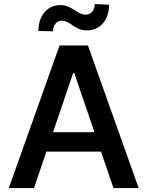

<svg xmlns="http://www.w3.org/2000/svg" viewBox="-20 -959 752 979"><path d="M153.4 0 216.6 -186.1H495L558.6 0H687.1L428.3 -727.3H283.7L24.9 0ZM175.8 -801.1 250.4 -799.4C250.4 -831 268.5 -853.3 294.4 -853.3C343 -853.3 356.5 -803.6 424.4 -804C487.2 -804.3 535.9 -852.6 536.2 -934.7L463.1 -938.6C462.7 -907.3 444.6 -884.2 417.6 -884.2C371.8 -883.9 347.3 -933.6 287.6 -933.2C224.8 -933.2 175.8 -882.8 175.8 -801.1ZM250.4 -284.8 353 -586.6H358.7L461.6 -284.8Z"/></svg>

Font: Magic Ui Pro Semi Bold
Style: Regular
Weight: 600
Designer: Stefan Endress, Andreas Faust
Version: Version 1.000;FEAKit 1.0